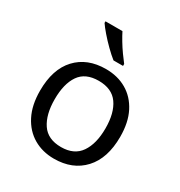

<svg xmlns="http://www.w3.org/2000/svg" viewBox="-181 -893 967 1029"><g transform="rotate(30 302.5 -378.0)"><path d="M551 -269Q551 -136 483.5 -63Q416 10 301 10Q230 10 174.5 -22.5Q119 -55 87 -117.5Q55 -180 55 -269Q55 -402 122 -474Q189 -546 304 -546Q377 -546 432.5 -513.5Q488 -481 519.5 -419.5Q551 -358 551 -269ZM146 -269Q146 -174 183.5 -118.5Q221 -63 303 -63Q384 -63 422 -118.5Q460 -174 460 -269Q460 -364 422 -418Q384 -472 302 -472Q220 -472 183 -418Q146 -364 146 -269ZM278 -766Q289 -744 305.5 -716.5Q322 -689 340.5 -663Q359 -637 374 -618V-606H315Q292 -624 263 -652.5Q234 -681 209.5 -709.5Q185 -738 173 -756V-766Z"/></g></svg>

Font: Noto Sans Ethiopic
Style: Regular
Weight: 400
Designer: Monotype Design Team
Foundry: Monotype Imaging Inc.
Version: Version 2.102; ttfautohint (v1.8.4.7-5d5b)